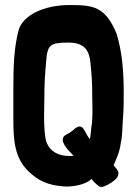

<svg xmlns="http://www.w3.org/2000/svg" viewBox="-20 -734 539 762"><path d="M380 8C395 8 412 -3 423 -10C438 -21 450 -29 450 -48C450 -57 440 -67 431 -78C442 -103 450 -123 454 -139C457 -148 458 -157 459 -165C467 -197 465 -231 468 -264C471 -304 471 -327 471 -368C471 -448 465 -530 442 -602C397 -709 349 -714 256 -714C154 -714 74 -674 55 -618C35 -548 33 -464 33 -388C33 -359 33 -332 33 -307C33 -290 33 -273 33 -257C33 -178 38 -107 93 -54C132 -17 168 1 234 6C275 9 327 -5 343 -24C351 -13 372 8 380 8ZM254 -115C214 -115 179 -131 164 -171C157 -194 155 -234 155 -271C155 -300 156 -327 156 -343C156 -399 158 -432 163 -488C168 -556 177 -565 253 -565C316 -565 335 -532 339 -484C344 -436 346 -408 346 -361C346 -344 347 -318 347 -293C347 -275 346 -257 345 -245C342 -232 340 -195 337 -182C320 -199 314 -232 297 -232C282 -232 273 -218 262 -211C247 -200 229 -198 229 -179C229 -167 239 -152 250 -139L272 -116C265 -115 261 -115 254 -115Z"/></svg>

Font: HEYCLAY
Style: Regular
Weight: 400
Designer: Marcelo Magalhaes
Foundry: Marcelo Magalhães
Version: Version 1.300;hotconv 1.0.109;makeotfexe 2.5.65596